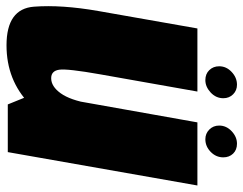

<svg xmlns="http://www.w3.org/2000/svg" viewBox="-102 -660 765 604"><g transform="rotate(90 281.0 -358.5)"><path d="M308 0H458L563 -596.5H364.5L273.5 -85ZM267.5 -596.5H69L14 -284Q-6 -169 0.5 -82.5Q7 4 122 4Q232 4 307 -68.8Q382 -141.5 398 -235.5L305 -257.5Q294.5 -196.5 273 -166.5Q251.5 -136.5 225.5 -136.5Q202.5 -136.5 198.8 -161.8Q195 -187 213.5 -291.5ZM231.5 -621.5Q252.5 -621.5 270.5 -638.2Q288.5 -655 288.5 -678Q288.5 -696.5 276.2 -708.8Q264 -721 246 -721Q223.5 -721 205.8 -704.2Q188 -687.5 188 -665Q188 -646.5 200 -634Q212 -621.5 231.5 -621.5ZM417.5 -621.5Q440 -621.5 457.2 -638.2Q474.5 -655 474.5 -678Q474.5 -696.5 462.8 -708.8Q451 -721 431.5 -721Q410 -721 392.2 -704.2Q374.5 -687.5 374.5 -665Q374.5 -646.5 387 -634Q399.5 -621.5 417.5 -621.5Z"/></g></svg>

Font: Anybody Condensed Black
Style: Italic
Weight: 900
Width: 3
Italic angle: -10°
Version: Version 1.113;gftools[0.9.25]